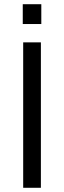

<svg xmlns="http://www.w3.org/2000/svg" viewBox="-20 -891 304 911"><path d="M90 0V-690H174V0ZM88 -777V-871H176V-777Z"/></svg>

Font: Oxanium ExtraLight
Style: Regular
Weight: 400
Version: Version 2.000